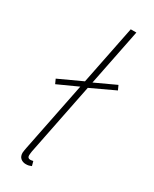

<svg xmlns="http://www.w3.org/2000/svg" viewBox="-191 -771 664 828"><g transform="rotate(30 141.0 -357.0)"><path d="M34 -354 24 -376 150 -434 164 -438 272 -488 282 -466 158 -408 144 -404ZM96 8Q81 8 70.5 -1Q60 -10 60 -28Q60 -33 61.5 -40Q63 -47 64 -54L198 -722H226L92 -52Q91 -45 90.5 -40Q90 -35 90 -32Q90 -18 104 -18Q107 -18 109.5 -18.5Q112 -19 118 -20L124 2Q117 5 111 6.5Q105 8 96 8Z"/></g></svg>

Font: Source Sans 3
Style: Italic
Weight: 200
Italic angle: -11°
Designer: Paul D. Hunt
Foundry: Adobe
Version: Version 3.046;hotconv 1.0.118;makeotfexe 2.5.65603